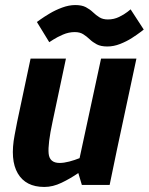

<svg xmlns="http://www.w3.org/2000/svg" viewBox="-20 -732 589 760"><path d="M155 8Q82 8 50.5 -45.5Q19 -99 38 -198L48 -250L101 -500H241L188 -250Q169 -162 172.5 -124.5Q176 -87 216 -87Q233 -87 254 -92.5Q275 -98 295 -106L380 -500H520L443 -140L414 0H304L290 -47Q258 -25 223.5 -8.5Q189 8 156 8H155ZM126 -645Q126 -645 140 -655Q154 -665 176.5 -678.5Q199 -692 226 -702Q253 -712 278 -712Q304 -712 320 -703.5Q336 -695 348 -683.5Q360 -672 373.5 -663.5Q387 -655 407 -655Q431 -655 451.5 -665Q472 -675 484.5 -685Q497 -695 497 -695L549 -615Q549 -615 536 -605Q523 -595 502 -581.5Q481 -568 455.5 -558Q430 -548 405 -548Q379 -548 363 -556.5Q347 -565 335 -576.5Q323 -588 309.5 -596.5Q296 -605 276 -605Q252 -605 229 -595Q206 -585 190.5 -575Q175 -565 175 -565Z"/></svg>

Font: Epunda Sans
Style: Bold Italic
Weight: 700
Italic angle: -12.0243°
Designer: Simon Atzbach
Foundry: typofactur
Version: Version 2.204; ttfautohint (v1.8.4.7-5d5b)